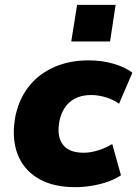

<svg xmlns="http://www.w3.org/2000/svg" viewBox="-20 -761 566 792"><path d="M290 11Q203 11 144.5 -21Q86 -53 59 -110Q32 -167 38 -242Q43 -301 66 -350.5Q89 -400 128.5 -436Q168 -472 223 -492Q278 -512 347 -512Q400 -512 448.5 -498Q497 -484 526 -461L471 -333Q450 -349 418.5 -359Q387 -369 356 -369Q324 -369 299.5 -359Q275 -349 258.5 -331Q242 -313 233 -289Q224 -265 222 -238Q218 -188 243.5 -159.5Q269 -131 325 -131Q354 -131 385.5 -141Q417 -151 443 -167L479 -38Q457 -23 426.5 -12Q396 -1 360.5 5Q325 11 290 11ZM274 -590 298 -741H457L434 -590Z"/></svg>

Font: Nunito Sans 9pt Black
Style: Italic
Weight: 900
Italic angle: -9°
Version: Version 3.101;gftools[0.9.27]